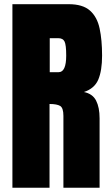

<svg xmlns="http://www.w3.org/2000/svg" viewBox="-20 -879 517 899"><path d="M38.1 0V-859.4H301.8Q367.7 -859.4 401.4 -829.3Q435.1 -799.3 446.5 -745.4Q458 -691.4 458 -618.7Q458 -548.3 440.2 -506.3Q422.4 -464.4 373 -448.2Q413.6 -439.9 429.9 -408Q446.3 -376 446.3 -325.2V0H276.9V-336.4Q276.9 -374 261.5 -383.1Q246.1 -392.1 211.9 -392.1V0ZM212.9 -541H254.4Q290 -541 290 -618.7Q290 -668.9 282.2 -684.6Q274.4 -700.2 252.9 -700.2H212.9Z"/></svg>

Font: webenart
Style: Regular
Weight: 400
Designer: Vernon Adams
Foundry: Vernon Adams
Version: Version 2.116; ttfautohint (v1.8.3)